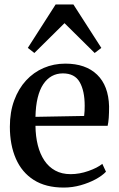

<svg xmlns="http://www.w3.org/2000/svg" viewBox="-20 -835 536 866"><path d="M267.5 11Q186.5 11 132.5 -23.2Q78.5 -57.5 51.5 -119.5Q24.5 -181.5 24.5 -263.5Q24.5 -329.5 44 -382.2Q63.5 -435 97.5 -472Q131.5 -509 177 -528.5Q222.5 -548 274.5 -548Q366.5 -548 418 -498.2Q469.5 -448.5 472 -355Q472 -324.5 470.5 -303.5Q469 -282.5 465.5 -267.5H140Q140.5 -220 150.5 -180.2Q160.5 -140.5 180 -111.2Q199.5 -82 229 -65.8Q258.5 -49.5 298.5 -49.5Q338.5 -49.5 379 -63.8Q419.5 -78 441.5 -96L458 -60.5Q441 -42.5 411 -26.2Q381 -10 343.8 0.5Q306.5 11 267.5 11ZM140 -308 359.5 -312Q361 -322.5 361.5 -334.8Q362 -347 362 -358Q362 -425 339.5 -464.5Q317 -504 263.5 -504Q236 -504 213.8 -491.8Q191.5 -479.5 175.2 -455.2Q159 -431 150 -394.2Q141 -357.5 140 -308ZM135 -596 105.5 -619 231 -815H311L437 -619L407 -596L271 -730.5Z"/></svg>

Font: Merriweather 72pt Medium
Style: Regular
Weight: 500
Version: Version 2.100